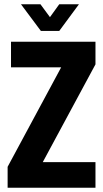

<svg xmlns="http://www.w3.org/2000/svg" viewBox="-20 -887 487 907"><path d="M260 -741 353 -867H260L216 -806L171 -867H79L173 -741ZM431 -690H32V-569H269L16 -99V0H431V-121H182L431 -583Z"/></svg>

Font: Decalotype
Style: Bold
Weight: 700
Designer: Alfredo Marco Pradil
Foundry: Alfredo Marco Pradil
Version: Version 1.0